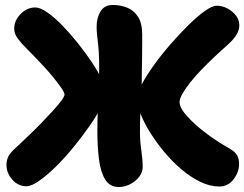

<svg xmlns="http://www.w3.org/2000/svg" viewBox="-20 -736 981 771"><path d="M861 13Q823 13 784 -6Q745 -25 708 -56.5Q671 -88 639 -126.5Q607 -165 582.5 -204.5Q558 -244 544 -280Q530 -316 530 -341Q530 -361 548.5 -396Q567 -431 597 -473Q627 -515 663.5 -557Q700 -599 736 -634.5Q772 -670 802 -691.5Q832 -713 850 -713Q873 -713 893.5 -702Q914 -691 927.5 -673.5Q941 -656 941 -634Q941 -614 928 -594Q915 -574 892 -554Q867 -532 840 -506.5Q813 -481 788 -455Q763 -429 743.5 -404.5Q724 -380 712.5 -359.5Q701 -339 701 -326Q701 -308 719 -284.5Q737 -261 766 -235Q795 -209 830 -184.5Q865 -160 899 -141Q921 -129 930.5 -115Q940 -101 940 -78Q940 -44 917.5 -15.5Q895 13 861 13ZM86 12Q53 12 29.5 -14.5Q6 -41 6 -74Q6 -91 13 -106.5Q20 -122 45 -144Q68 -166 95 -191.5Q122 -217 147.5 -243.5Q173 -270 194 -293Q215 -316 227 -332.5Q239 -349 239 -356Q239 -364 227.5 -381Q216 -398 198 -420.5Q180 -443 158.5 -466.5Q137 -490 116.5 -511Q96 -532 81 -547Q64 -564 50.5 -582.5Q37 -601 37 -621Q37 -653 62.5 -679.5Q88 -706 122 -706Q141 -706 169.5 -686.5Q198 -667 229.5 -634.5Q261 -602 292 -563.5Q323 -525 348.5 -486.5Q374 -448 389.5 -416Q405 -384 405 -366Q405 -345 387.5 -309.5Q370 -274 340.5 -231.5Q311 -189 276 -146Q241 -103 205 -67.5Q169 -32 137.5 -10Q106 12 86 12ZM457 15Q421 15 402.5 -15Q384 -45 377.5 -96Q371 -147 371 -210Q371 -231 371.5 -254.5Q372 -278 373 -302.5Q374 -327 375 -354Q376 -381 377 -410Q379 -461 378 -495.5Q377 -530 374.5 -553Q372 -576 370 -593.5Q368 -611 368 -629Q368 -664 383.5 -690Q399 -716 433 -716Q463 -716 490 -705.5Q517 -695 534 -669Q551 -643 551 -597Q551 -588 551 -561Q551 -534 550.5 -501.5Q550 -469 549.5 -441Q549 -413 549 -402Q546 -344 544 -295Q542 -246 542 -205Q542 -170 547.5 -132Q553 -94 553 -66Q553 -44 538.5 -25.5Q524 -7 502 4Q480 15 457 15Z"/></svg>

Font: Shantell Sans ExtraBold
Style: Regular
Weight: 800
Designer: Stephen Nixon, Anya Danilova, Shantell Martin
Foundry: Arrow Type
Version: Version 1.011;[c5ecc13dd]